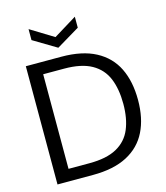

<svg xmlns="http://www.w3.org/2000/svg" viewBox="-129 -1000 950 1098"><g transform="rotate(-15 345.5 -450.5)"><path d="M74 0V-700H284Q407 -700 487 -657.5Q567 -615 605.5 -536.5Q644 -458 644 -348Q644 -240 605.5 -162Q567 -84 487 -42Q407 0 284 0ZM158 -70H282Q384 -70 444.5 -103.5Q505 -137 531 -199.5Q557 -262 557 -348Q557 -436 531 -499Q505 -562 444.5 -596Q384 -630 282 -630H158ZM281 -754 144 -836V-901L281 -817L418 -901V-836Z"/></g></svg>

Font: DVN - DM Sans
Style: Regular
Weight: 400
Designer: Colophon Foundry, Jonny Pinhorn
Foundry: Colophon Foundry
Version: Version 4.004;gftools[0.9.30]